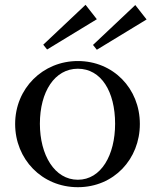

<svg xmlns="http://www.w3.org/2000/svg" viewBox="-20 -768 645 799"><path d="M304 11C454 11 562 -106 562 -252C562 -400 451 -514 304 -514C158 -514 43 -400 43 -252C43 -106 154 11 304 11ZM146 -253C146 -387 208 -482 304 -482C401 -482 459 -387 459 -253C459 -123 401 -20 304 -20C207 -20 146 -123 146 -253ZM160 -582 336 -748 383 -688 176 -562ZM367 -581 543 -747 590 -687 383 -561Z"/></svg>

Font: Ortica Linear
Style: Regular
Weight: 400
Designer: Benedetta Bovani
Foundry: Collletttivo
Version: Version 2.000;Glyphs 3.1.2 (3151)